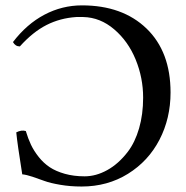

<svg xmlns="http://www.w3.org/2000/svg" viewBox="-20 -678 686 708"><path d="M282.2 -658.2Q431.6 -658.2 520.3 -572.8Q608.9 -487.3 608.9 -336.9Q608.9 -241.7 568.1 -162.8Q527.3 -84 451.9 -37.1Q376.5 9.8 280.8 9.8Q238.8 9.8 201.9 3.4Q165 -2.9 144 -10.7Q123 -18.6 100.3 -26.1Q77.6 -33.7 62 -35.2Q43.9 -148.4 40 -189.9Q59.1 -199.7 75.2 -194.8Q83.5 -167 94.2 -144.3Q105 -121.6 122.8 -99.1Q140.6 -76.7 163.3 -61.5Q186 -46.4 219 -37.1Q252 -27.8 292 -27.8Q334 -27.8 375.5 -50.8Q417 -73.7 451.2 -118.2Q478 -153.3 492.9 -204.8Q507.8 -256.3 507.8 -317.9Q507.8 -391.1 480.2 -458.5Q452.6 -525.9 401.1 -569.8Q349.6 -613.8 287.1 -615.2H261.2Q201.7 -611.3 151.4 -585.7Q101.1 -560.1 53.2 -506.8Q36.6 -506.8 27.8 -522.9Q78.6 -589.4 143.8 -623.8Q209 -658.2 282.2 -658.2Z"/></svg>

Font: Common Serif News
Style: Regular
Weight: 450
Designer: Philipp H. Poll, Khaled Hosny
Foundry: Stefan Peev, Context Ltd.
Version: Version 1.026